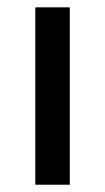

<svg xmlns="http://www.w3.org/2000/svg" viewBox="-20 -508 289 528"><path d="M77.1 0V-487.8H171.9V0Z"/></svg>

Font: HK Grotesk Medium
Style: Regular
Weight: 500
Designer: Alfredo Marco Pradil and Stefan Peev
Foundry: Hanken Design Co.
Version: Version 1.045;PS 001.045;hotconv 1.0.88;makeotf.lib2.5.64775